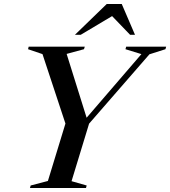

<svg xmlns="http://www.w3.org/2000/svg" viewBox="-20 -938 849 958"><path d="M685.5 -668 606 -692.5 609.5 -705H809L805.5 -692.5L725.5 -667L424.5 -321L337 -34L412.5 -12.5L409 0H129.5L133 -12.5L219 -35L306.5 -321.5L192 -668L120 -692.5L123 -705H403L399 -692.5L312.5 -669L417.5 -333.5H397.5ZM354 -764.5 512.5 -918H587.5L653.5 -764.5H629L526 -871.5H562.5L383 -764.5Z"/></svg>

Font: Newsreader 60pt Medium
Style: Italic
Weight: 500
Italic angle: -17°
Designer: Hugues Gentile
Foundry: Production Type
Version: Version 1.003